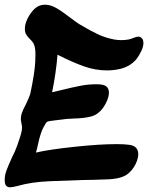

<svg xmlns="http://www.w3.org/2000/svg" viewBox="-24 -809 631 818"><path d="M565 -152Q565 -139 559.5 -123.5Q554 -108 545 -95Q526 -67 501.5 -57Q477 -47 438 -45Q359 -42 325 -42Q227 -39 189 -37Q111 -34 52 -17Q28 -11 19 -11Q8 -11 2 -18Q-4 -25 -4 -43Q-4 -62 3.5 -82.5Q11 -103 27 -138Q41 -165 49 -188Q51 -195 58.5 -216Q66 -237 69 -254Q70 -259 70 -266Q70 -272 68 -280.5Q66 -289 65 -297Q64 -313 69.5 -328.5Q75 -344 86 -364Q103 -399 106 -414Q124 -500 126 -544L127 -575Q127 -605 121 -619Q116 -631 103 -643Q91 -655 87 -663Q82 -672 82 -687Q82 -704 90.5 -723.5Q99 -743 112 -759Q135 -789 167 -789Q191 -789 215.5 -775Q240 -761 275 -734Q301 -714 314 -706Q361 -678 393 -663Q425 -648 461 -641Q478 -638 493 -638Q509 -638 525 -641Q531 -642 544.5 -647.5Q558 -653 565 -653Q572 -653 577 -649Q587 -642 587 -626Q587 -610 577.5 -590.5Q568 -571 558 -558Q527 -520 470 -512Q452 -509 433 -509Q382 -509 333 -526.5Q284 -544 221 -576Q215 -499 198 -416L232 -424Q285 -437 318.5 -443.5Q352 -450 384 -450Q398 -450 405 -449Q440 -446 440 -414Q440 -399 432.5 -381Q425 -363 414 -348Q394 -321 365 -313Q336 -305 290 -304L256 -302Q220 -298 201 -295Q182 -293 177.5 -290.5Q173 -288 169.5 -281Q166 -274 162 -268Q155 -256 149 -237Q143 -218 139 -199Q133 -171 129 -159Q185 -172 292.5 -183.5Q400 -195 474 -195Q506 -195 527 -192Q565 -187 565 -152Z"/></svg>

Font: Sedgwick Ave Display
Style: Regular
Weight: 400
Designer: Kevin Burke, Pedro Vergani
Foundry: Google, Inc.
Version: Version 1.000